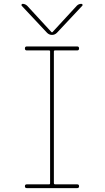

<svg xmlns="http://www.w3.org/2000/svg" viewBox="-20 -970 540 990"><path d="M222.7 -800.8 91.8 -940.4Q89.8 -943.4 91.3 -946.8Q92.8 -950.2 96.7 -950.2Q109.4 -950.2 120.1 -940.4L246.1 -803.7H248H250L376 -940.4Q385.7 -950.2 399.4 -950.2Q403.3 -950.2 405.3 -946.8Q407.2 -943.4 404.3 -940.4L273.4 -800.8Q262.7 -790 248 -790Q233.4 -790 222.7 -800.8ZM262.7 -710Q257.8 -710 257.8 -705.1V-25.4Q257.8 -20.5 262.7 -19.5H377.9Q387.7 -19.5 387.7 -9.8Q387.7 0 377.9 0H118.2Q108.4 0 108.4 -9.8Q108.4 -19.5 118.2 -19.5H233.4Q238.3 -19.5 238.3 -25.4V-705.1Q238.3 -710 233.4 -710H118.2Q108.4 -710 108.4 -720.2Q108.4 -730.5 118.2 -730.5H377.9Q387.7 -730.5 387.7 -720.2Q387.7 -710 377.9 -710Z"/></svg>

Font: Rounded-X Mgen+ 2m thin
Style: Regular
Weight: 100
Designer: [Source Han Sans]
Ryoko NISHIZUKA  (kana & ideographs); Paul D. Hunt (Latin, Greek & Cyrillic); Wenlong ZHANG  (bopomofo
Version: Version 1.059.20150602